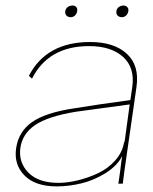

<svg xmlns="http://www.w3.org/2000/svg" viewBox="-20 -661 552 691"><path d="M304.2 -509.8Q390.6 -509.8 436.5 -467.5Q482.4 -425.3 471.2 -348.1L432.1 -76.2Q427.7 -47.9 421.9 0H405.8Q406.2 -2.4 408.2 -15.1Q410.2 -27.8 412.6 -46.1Q415 -64.5 417 -82L419.9 -99.1Q400.9 -63.5 359.6 -37.8Q318.4 -12.2 273.4 -1.2Q228.5 9.8 184.1 9.8Q106.4 9.8 67.9 -29.8Q29.3 -69.3 38.1 -127.9Q46.9 -187.5 95 -221.4Q143.1 -255.4 246.1 -271Q338.4 -286.1 449.2 -300.8L456.1 -348.1Q465.8 -417.5 422.9 -456.3Q379.9 -495.1 300.8 -495.1Q154.3 -495.1 95.2 -377.9L84 -388.2Q147 -509.8 304.2 -509.8ZM53.2 -127.9Q46.4 -76.2 82.3 -39.6Q118.2 -2.9 190.9 -2.9Q222.2 -2.9 259 -11.7Q295.9 -20.5 332.3 -37.4Q368.7 -54.2 395 -84Q421.4 -113.8 426.8 -150.9L428.2 -148.9L446.8 -285.2L252.9 -258.8Q151.9 -242.2 106 -210.7Q60.1 -179.2 53.2 -127.9ZM214.8 -621.1Q216.3 -629.9 223.6 -635.5Q231 -641.1 241.2 -641.1Q250 -641.1 254.6 -635.5Q259.3 -629.9 257.8 -621.1Q256.3 -611.3 249.8 -605.2Q243.2 -599.1 234.9 -599.1Q224.6 -599.1 219 -605.2Q213.4 -611.3 214.8 -621.1ZM398.9 -621.1Q400.4 -630.4 407.7 -635.7Q415 -641.1 424.8 -641.1Q432.6 -641.1 438 -635.5Q443.4 -629.9 441.9 -621.1Q440.4 -611.3 433.8 -605.2Q427.2 -599.1 418.9 -599.1Q408.7 -599.1 403.1 -605.2Q397.5 -611.3 398.9 -621.1Z"/></svg>

Font: Human Sans Thin
Style: Italic
Weight: 100
Italic angle: -8°
Designer: Tim Radville
Foundry: Continuum
Version: Version 1.000;FEAKit 1.0